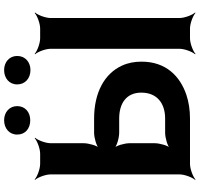

<svg xmlns="http://www.w3.org/2000/svg" viewBox="-38 -884 948 911"><g transform="rotate(-90 435.5 -428.0)"><path d="M212 -505V-661C212 -685 226 -722 238 -735L236 -737C223 -725 186 -711 162 -711H114C90 -711 53 -725 40 -737L38 -735C50 -722 64 -685 64 -661V-50C64 -26 50 11 38 24L40 26C53 14 90 0 114 0H329C370 0 408 -6 441 -17C530 -47 599 -114 599 -230C599 -264 593 -295 580 -323C542 -406 452 -455 329 -455H262C238 -455 198 -444 186 -431L188 -429C201 -441 212 -481 212 -505ZM452 -231C452 -158 403 -118 329 -118H262C238 -118 198 -107 186 -94L188 -92C201 -104 212 -144 212 -168V-286C212 -310 201 -350 188 -362L186 -360C198 -347 238 -336 262 -336H329C401 -336 452 -302 452 -231ZM806 -50V-661C806 -685 820 -722 832 -735L830 -737C817 -725 780 -711 756 -711H710C686 -711 649 -725 636 -737L634 -735C646 -722 660 -685 660 -661V-50C660 -26 646 11 634 24L636 26C649 14 686 0 710 0H756C780 0 817 14 830 26L832 24C820 11 806 -26 806 -50ZM321 -758C359 -758 388 -782 388 -820C388 -857 359 -882 321 -882C283 -882 253 -858 253 -820C253 -781 282 -758 321 -758ZM559 -757C597 -757 626 -782 626 -820C626 -857 597 -882 559 -882C521 -882 491 -858 491 -820C491 -782 520 -757 559 -757Z"/></g></svg>

Font: Asimov
Style: Edge
Weight: 500
Designer: Google
Version: Version 2.000980: 2014